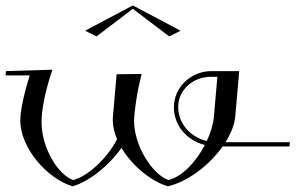

<svg xmlns="http://www.w3.org/2000/svg" viewBox="-21 -650 1039 675"><path d="M163.4 -405 0 -400 -1.3 -385H83.7C83.7 -385 50.4 -284.7 50.4 -226.1C50.4 -128.5 146.6 -20.8 234.6 5C292.4 -12.3 361.6 -66.7 406 -130.2C443.8 -66.7 510.4 -12.3 569.6 5C642.2 -12.4 716.1 -70.9 761.6 -135H996.8L998.1 -150H771.7C791.1 -180.6 803.5 -211.9 806 -240L820 -400H722C651.9 -400 590.4 -344.9 590.4 -272.9C590.4 -209.1 635 -156.6 699.1 -140.3C668.8 -82.2 621 -29.7 571.5 -17C515.7 -35.9 450.4 -136.1 450.4 -225C450.4 -230.1 450.6 -235.1 451 -240C458.3 -324 477.1 -390 477.1 -390L389 -389L376 -240C375.7 -236.2 375.5 -232.3 375.5 -228.4C375.5 -206 381 -182.9 390.6 -160.5C355 -92.8 289.6 -31.4 236.5 -17C181.7 -35.6 125.1 -132.2 125.1 -219.8C125.1 -299.6 163.4 -405 163.4 -405ZM706 -154.3C646.9 -168.5 605.5 -216.2 605.5 -274.2C605.5 -334.6 658.3 -380 720.2 -380H743.2L731 -240C728.7 -213.7 719.7 -183.7 706 -154.3ZM444.2 -630 278.2 -542 318.2 -522 446 -619 573.8 -522 613.8 -542 447.8 -630Z"/></svg>

Font: Galberik
Style: Regular
Weight: 400
Designer: Gluk
Foundry: Gluk
Version: Version 0.50